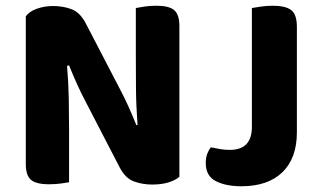

<svg xmlns="http://www.w3.org/2000/svg" viewBox="-20 -636 1123 670"><path d="M606 -19Q592 -7 568 0.5Q544 8 511 8Q477 8 447 -3Q417 -14 397 -53L281 -277Q264 -309 249.5 -341Q235 -373 221 -408L214 -406Q219 -346 220 -291.5Q221 -237 221 -186V0Q211 2 191.5 4.5Q172 7 151 7Q106 7 88 -8.5Q70 -24 70 -64V-579Q82 -596 108.5 -605.5Q135 -615 165 -615Q200 -615 229.5 -604Q259 -593 279 -555L396 -330Q413 -298 427.5 -266Q442 -234 456 -199L460 -200Q455 -267 454.5 -327Q454 -387 454 -442V-608Q464 -610 483.5 -613Q503 -616 525 -616Q570 -616 588 -600.5Q606 -585 606 -545ZM1016 -174Q1016 -84 965.5 -35Q915 14 822 14Q768 14 733 -4Q698 -22 698 -67Q698 -86 703.5 -100Q709 -114 716 -122Q734 -118 749.5 -115.5Q765 -113 782 -113Q859 -113 859 -193V-608Q870 -610 890.5 -613Q911 -616 931 -616Q976 -616 996 -601Q1016 -586 1016 -542Z"/></svg>

Font: Baloo Thambi 2
Style: Bold
Weight: 700
Designer: Aadarsh Rajan and Ek Type
Foundry: Ek Type
Version: Version 1.640;hotconv 1.0.111;makeotfexe 2.5.65597; ttfautoh